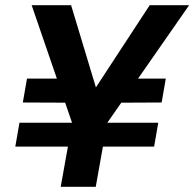

<svg xmlns="http://www.w3.org/2000/svg" viewBox="-20 -720 749 740"><path d="M39 -155 55 -247H590L574 -155ZM294 -324 68 -325 84 -417H306ZM407 -324 427 -417H619L603 -325ZM214 0 258 -246 102 -700H254L353 -372L343 -373L557 -700H709L393 -246L349 0Z"/></svg>

Font: DM Sans 12pt
Style: Bold Italic
Weight: 700
Italic angle: -10°
Version: Version 4.004;gftools[0.9.30]